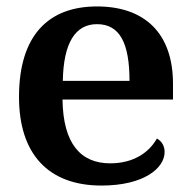

<svg xmlns="http://www.w3.org/2000/svg" viewBox="-20 -566 591 596"><path d="M295 10C428 10 491 -45 491 -94C491 -113 482 -128 467 -136C443 -93 395 -59 322 -59C231 -59 176 -119 174 -257H517V-306C517 -462 430 -546 281 -546C131 -546 39 -457 39 -265C39 -89 129 10 295 10ZM382 -315H175C177 -433 214 -491 281 -491C352 -491 382 -432 382 -315Z"/></svg>

Font: Noto Serif SemiBold
Style: Regular
Weight: 600
Designer: Monotype Design Team
Foundry: Monotype Imaging Inc.
Version: Version 2.013